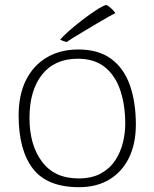

<svg xmlns="http://www.w3.org/2000/svg" viewBox="-20 -739 626 778"><path d="M300.5 19.5Q171 19.5 113.2 -55.8Q55.5 -131 55.5 -271Q55.5 -355 85.5 -414.8Q115.5 -474.5 170 -506.5Q224.5 -538.5 297.5 -538.5Q379 -538.5 430.5 -500.5Q482 -462.5 506.2 -394Q530.5 -325.5 530.5 -234Q530.5 -157 502.8 -100Q475 -43 423.5 -11.8Q372 19.5 300.5 19.5ZM298 -16Q352 -16 388.5 -36Q425 -56 446.8 -89Q468.5 -122 478 -160.8Q487.5 -199.5 487.5 -237Q487.5 -313 467.5 -372.8Q447.5 -432.5 405.2 -466.8Q363 -501 295.5 -501Q201 -501 150.2 -436.5Q99.5 -372 99.5 -261Q99.5 -151.5 150.2 -83.8Q201 -16 298 -16ZM410 -719Q419.5 -715.5 430.2 -705.5Q441 -695.5 447.5 -685.5Q440 -682.5 420 -671.2Q400 -660 374 -644.5Q348 -629 322 -613.5Q296 -598 276.2 -585.8Q256.5 -573.5 249.5 -568.5Q244.5 -570 236 -573Q227.5 -576 223.5 -578Q234 -591 258.5 -612.8Q283 -634.5 312.5 -657.2Q342 -680 368.5 -697.2Q395 -714.5 410 -719Z"/></svg>

Font: Grandstander Thin
Style: Regular
Weight: 100
Designer: Tyler Finck
Foundry: Etcetera Type Co
Version: Version 1.200; ttfautohint (v1.8.3)